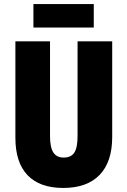

<svg xmlns="http://www.w3.org/2000/svg" viewBox="-20 -918 629 948"><path d="M534 -242Q534 -119 472 -54.5Q410 10 292 10Q177 10 116.5 -52.5Q56 -115 56 -238V-714H227V-246Q227 -190 243.5 -165Q260 -140 294 -140Q331 -140 347 -164.5Q363 -189 363 -247V-714H534ZM443 -782H145V-898H443Z"/></svg>

Font: Noto Sans UI CondBlack
Style: Regular
Weight: 900
Width: 3
Designer: Monotype Design Team
Foundry: Monotype Imaging Inc.
Version: Version 1.001